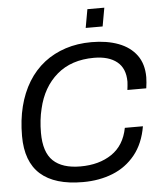

<svg xmlns="http://www.w3.org/2000/svg" viewBox="-59 -919 839 983"><g transform="rotate(-5 361.0 -428.0)"><path d="M328 12Q183 12 110 -53Q37 -118 37 -250Q37 -332 54.5 -401.5Q72 -471 106 -526.5Q140 -582 190 -621Q238 -658 299 -678Q360 -698 433 -698Q512 -698 571.5 -675.5Q631 -653 664 -608Q697 -563 697 -495Q697 -482 695.5 -467.5Q694 -453 692 -438H595Q596 -449 597.5 -460Q599 -471 599 -480Q599 -549 556.5 -583Q514 -617 439 -617Q322 -617 248 -553.5Q174 -490 149 -381Q142 -353 138.5 -322Q135 -291 135 -258Q135 -158 182 -113.5Q229 -69 322 -69Q418 -69 483 -113Q548 -157 565 -246H658Q643 -158 596.5 -100.5Q550 -43 481 -15.5Q412 12 328 12ZM410 -773 427 -868H514L497 -773Z"/></g></svg>

Font: Archivo VF Beta
Style: Italic
Weight: 400
Italic angle: -10°
Designer: Hector Gatti
Foundry: Omnibus-Type
Version: Version 1.002